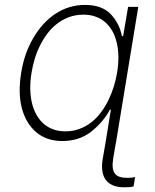

<svg xmlns="http://www.w3.org/2000/svg" viewBox="-20 -574 645 797"><path d="M67.8 -271.3Q74.6 -313.2 87.2 -349.3Q99.8 -385.3 119 -417.6Q137.8 -449.6 161 -474.8Q184.3 -500 211.3 -517.6Q238.3 -535.2 268.8 -544.4Q299.4 -553.6 332.4 -553.6Q403.1 -553.6 439.6 -515.3Q475.9 -476.9 486.2 -423.7H491.1L511.7 -545.5H554L461.3 18.8H460.9L449.9 83.8Q446.4 106.2 448 121.4Q449.6 136.7 456.7 146.3Q463.8 155.9 477.1 160.2Q490.4 164.4 510.3 164.4Q519.9 164.4 527.2 163.4Q534.4 162.3 540.8 160.9L534.4 199.9Q525.9 202.1 516.3 202.8Q506.7 203.5 496.1 203.5Q443.2 203.5 420.1 173.8Q397 144.2 406.2 86.3L418 18.8L440.3 -119H436.4Q408.4 -66.8 358.3 -27.3Q308.9 11.4 238.6 11.4Q173.3 11.4 130.3 -25.2Q87.4 -61.8 70.8 -124.8Q54.3 -187.9 67.8 -271.3ZM112.2 -148.1Q118.6 -120.4 130.9 -98.4Q143.1 -76.3 160.5 -60.9Q177.9 -45.5 200.8 -37.1Q223.7 -28.8 251.4 -28.8Q283.4 -28.8 310.5 -39.1Q337.7 -49.4 359.9 -66.9Q382.1 -84.5 399.7 -108.3Q417.3 -132.1 430.4 -159.1Q443.5 -186.1 452.4 -214.8Q461.3 -243.6 465.9 -271.7Q477.6 -341.3 464.8 -396Q458.5 -423.3 446.4 -445Q434.3 -466.6 416.9 -481.7Q399.5 -496.8 376.8 -505Q354 -513.1 326.3 -513.1Q294 -513.1 266.7 -503Q239.3 -492.9 216.8 -475.5Q194.2 -458.1 176.7 -434.7Q159.1 -411.2 145.8 -384.4Q132.5 -357.6 123.9 -328.7Q115.4 -299.7 110.8 -271.7Q105.1 -236.2 105.6 -205.4Q106.2 -174.7 112.2 -148.1Z"/></svg>

Font: Inter P Extra Light
Style: Italic
Weight: 200
Italic angle: 9.39999°
Designer: Rasmus Andersson
Foundry: rsms
Version: Version 3.018;git-588b23468